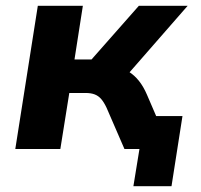

<svg xmlns="http://www.w3.org/2000/svg" viewBox="-20 -516 695 665"><path d="M442 129 463 0H419L437 -114H612L574 129ZM33 0 111 -496H267L238 -310H297L461 -496H630L409 -243L382 -281Q408 -279 427 -267Q446 -255 461.5 -235.5Q477 -216 489 -188L570 0H411L349 -143Q340 -162 330.5 -173Q321 -184 308 -189Q295 -194 276 -194H220L189 0Z"/></svg>

Font: Nunito Sans 10pt ExtraBold
Style: Italic
Weight: 800
Italic angle: -9°
Designer: Vernon Adams
Foundry: Vernon Adams
Version: Version 3.101;gftools[0.9.27]